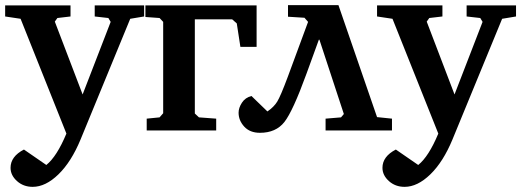

<svg xmlns="http://www.w3.org/2000/svg" viewBox="-24 -507 2025 746"><path d="M-4 -443V-486H250V-443L199 -437L189 -423L297 -140L406 -422L397 -437L344 -443V-486H536V-443L482 -434L289 35Q253 122 203 170.5Q153 219 103 219Q67 219 42 196.5Q17 174 17 145Q17 101 69 74L156 134Q197 101 234 12L56 -434Z M541 -441V-486H973V-325H910L896 -416L878 -432H733V-66L749 -51L816 -46V0H546V-46L596 -51L610 -67V-422L596 -437Z M903 -69Q903 -88 916 -108Q929 -128 953 -134L1015 -74Q1040 -91 1053 -112Q1066 -133 1094 -208L1173 -422L1159 -438L1095 -442V-487H1291L1441 -52L1499 -46V0H1241V-46L1301 -51L1312 -64L1217 -353H1215L1167 -221Q1114 -75 1081 -33Q1048 9 986 9Q947 9 925 -15Q903 -39 903 -69Z M1441 -443V-486H1695V-443L1644 -437L1634 -423L1742 -140L1851 -422L1842 -437L1789 -443V-486H1981V-443L1927 -434L1734 35Q1698 122 1648 170.5Q1598 219 1548 219Q1512 219 1487 196.5Q1462 174 1462 145Q1462 101 1514 74L1601 134Q1642 101 1679 12L1501 -434Z"/></svg>

Font: Khartiya
Style: Bold
Weight: 700
Version: Version 1.0.2